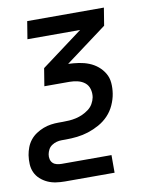

<svg xmlns="http://www.w3.org/2000/svg" viewBox="-91 -582 674 858"><g transform="rotate(-10 246.0 -152.5)"><path d="M134 215Q113 215 93 212Q73 209 55.5 201Q38 193 23.5 180Q9 167 1 149.5Q-7 132 -8 111.5Q-9 91 -6 71Q-3 53 3.5 36Q10 19 21.5 4.5Q33 -10 49 -20.5Q65 -31 82 -37.5Q99 -44 116.5 -46.5Q134 -49 151 -49H170Q185 -49 200 -50Q215 -51 230.5 -54.5Q246 -58 260.5 -64.5Q275 -71 288.5 -81Q302 -91 310 -105Q318 -119 321 -134Q324 -153 319 -171Q314 -189 300.5 -200Q287 -211 268.5 -215.5Q250 -220 231 -220H117L130 -300L318 -440H79L92 -520H440L427 -440L239 -300Q264 -299 287.5 -295.5Q311 -292 332.5 -283.5Q354 -275 371.5 -260.5Q389 -246 400.5 -226.5Q412 -207 414 -183Q416 -159 412 -134Q408 -109 396.5 -83.5Q385 -58 366 -38Q347 -18 322.5 -4.5Q298 9 273 17Q248 25 222 28Q196 31 170 31H151Q140 31 128.5 34Q117 37 106.5 44Q96 51 90.5 61.5Q85 72 83 83Q81 94 83.5 105Q86 116 93.5 123Q101 130 111.5 132.5Q122 135 133 135H359V215Z"/></g></svg>

Font: Iosevka SS18 Medium
Style: Italic
Weight: 500
Italic angle: -9°
Monospace: yes
Designer: Belleve Invis
Foundry: Belleve Invis
Version: Version 25.1.1; ttfautohint (v1.8.4)